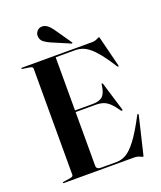

<svg xmlns="http://www.w3.org/2000/svg" viewBox="-161 -982 916 1095"><g transform="rotate(-20 297.0 -434.5)"><path d="M215 -367.5H348.5Q389.5 -367.5 409 -386.2Q428.5 -405 434 -454.5Q434.5 -458 435.5 -459Q436.5 -460 437.5 -460Q441.5 -460 443 -454L495.5 -281.5Q496.5 -278.5 495.8 -276.8Q495 -275 493.5 -274.5Q492.5 -274.5 491 -274.5Q489.5 -274.5 487 -276.5Q464.5 -309 446.2 -326.5Q428 -344 408.2 -350.8Q388.5 -357.5 361.5 -357.5H215ZM34.5 -696.5Q34.5 -698 35.8 -699Q37 -700 39.5 -700H466.5Q478 -700 487.2 -703.2Q496.5 -706.5 502.8 -710Q509 -713.5 511 -713.5Q512.5 -713.5 513.5 -711.8Q514.5 -710 516 -703L560.5 -525Q561.5 -521.5 560.8 -520Q560 -518.5 558.5 -518Q557.5 -517.5 556 -518.2Q554.5 -519 552.5 -521.5Q519.5 -573.5 493.5 -606.2Q467.5 -639 445 -657.5Q422.5 -676 401.5 -683Q380.5 -690 357 -690H240.5V-32.5Q240.5 -21.5 247 -15.8Q253.5 -10 265.5 -10H363Q393 -10 421.5 -26.2Q450 -42.5 484.2 -87.8Q518.5 -133 565 -221.5Q567 -224 568.2 -225.2Q569.5 -226.5 571 -225.5Q573 -225.5 573.5 -223.5Q574 -221.5 573 -217.5L520.5 2.5Q519 9.5 518 11.5Q517 13.5 515.5 13.5Q512.5 13.5 505.8 10Q499 6.5 488.8 3.2Q478.5 0 463 0H39.5Q37 0 35.8 -1Q34.5 -2 34.5 -3.5Q34.5 -6.5 40.5 -7.5L81 -13.5Q91 -15.5 95.8 -18.5Q100.5 -21.5 100.5 -27.5V-672.5Q100.5 -678.5 95.8 -681.8Q91 -685 81 -686.5L40.5 -692.5Q34.5 -693.5 34.5 -696.5ZM287 -840 356.5 -739.5Q357.5 -738 358.2 -736.2Q359 -734.5 358 -733.5Q357 -732 354.8 -732.2Q352.5 -732.5 351.5 -733L242.5 -779.5Q221 -788.5 203.5 -801.8Q186 -815 185.5 -840Q185 -854 195.8 -867.5Q206.5 -881 225.5 -881.5Q242 -882.5 257.2 -871.5Q272.5 -860.5 287 -840Z"/></g></svg>

Font: Fraunces 120pt SemiBold
Style: Regular
Weight: 600
Version: Version 1.000;[b76b70a41]